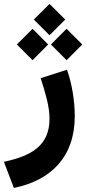

<svg xmlns="http://www.w3.org/2000/svg" viewBox="-46 -675 434 962"><path d="M123.5 -577.1 202.1 -498.5 280.8 -577.1 202.1 -655.3ZM209 -452.1 287.6 -373.5 366.2 -452.1 287.6 -530.8ZM38.6 -452.1 117.2 -373.5 195.3 -452.1 117.2 -530.8ZM23.4 266.6C208 229.5 328.6 112.3 328.6 -92.8C328.6 -168.5 314.9 -254.9 289.6 -325.7L157.7 -283.2C168.5 -251.5 178.7 -216.8 188 -180.2C197.3 -143.1 202.1 -109.9 202.1 -80.1C202.1 52.7 114.7 105.5 -26.4 135.7Z"/></svg>

Font: Vazirmatn ExtraBold
Style: Regular
Weight: 800
Designer: Saber Rastikerdar
Foundry: Saber Rastikerdar
Version: Version 33.003